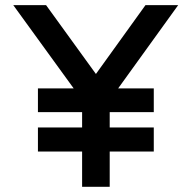

<svg xmlns="http://www.w3.org/2000/svg" viewBox="-20 -714 732 734"><path d="M156.2 -694.3 346.7 -431.2 536.1 -694.3H661.1L431.6 -376H567.9V-285.2H399.4V-226.6H567.9V-134.8H399.4V0H293.9V-134.8H125V-226.6H293.9V-285.2H125V-376H261.7L30.8 -694.3Z"/></svg>

Font: Anta
Style: Regular
Weight: 400
Designer: Sergej Lebedev
Foundry: Sergej Lebedev
Version: Version 1.000; ttfautohint (v1.8.4.7-5d5b)